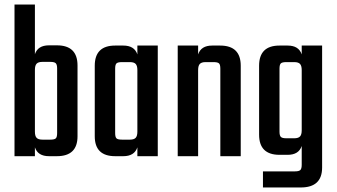

<svg xmlns="http://www.w3.org/2000/svg" viewBox="-20 -689 1485 847"><path d="M196 -489H231Q322 -489 322 -400V-88Q322 0 231 0H196Q147 0 134 -39V0H44V-669H134V-450Q147 -489 196 -489ZM232 -102V-387Q232 -404 226 -410Q220 -416 202 -416H167Q149 -416 141.5 -408Q134 -400 134 -381V-108Q134 -89 141.5 -81Q149 -73 167 -73H202Q220 -73 226 -78.5Q232 -84 232 -102Z M586 -488H676V0H586V-39Q573 0 524 0H488Q398 0 398 -88V-399Q398 -488 488 -488H524Q573 -488 586 -449ZM518 -73H553Q571 -73 578.5 -81Q586 -89 586 -108V-380Q586 -399 578.5 -407Q571 -415 553 -415H518Q500 -415 494 -409.5Q488 -404 488 -386V-102Q488 -84 494 -78.5Q500 -73 518 -73Z M916 -488H951Q1042 -488 1042 -399V0H952V-386Q952 -404 946 -409.5Q940 -415 922 -415H887Q869 -415 861.5 -407Q854 -399 854 -380V0H764V-488H854V-449Q867 -488 916 -488Z M1311 -488H1401V50Q1401 138 1307 138H1140V67H1281Q1299 67 1305 61Q1311 55 1311 38V-45Q1298 -6 1249 -6H1213Q1123 -6 1123 -95V-399Q1123 -488 1213 -488H1249Q1298 -488 1311 -449ZM1243 -79H1278Q1296 -79 1303.5 -87Q1311 -95 1311 -114V-380Q1311 -399 1303.5 -407Q1296 -415 1278 -415H1243Q1225 -415 1219 -409.5Q1213 -404 1213 -386V-108Q1213 -91 1219 -85Q1225 -79 1243 -79Z"/></svg>

Font: Teko Regular
Style: Regular
Weight: 400
Designer: Manushi Parikh, Jonny Pinhorn
Foundry: Indian Type Foundry
Version: Version 1.105;PS 1.0;hotconv 1.0.78;makeotf.lib2.5.61930; tt